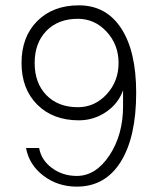

<svg xmlns="http://www.w3.org/2000/svg" viewBox="-20 -695 594 723"><path d="M269.2 7.8Q197.7 7.8 143.7 -33.2Q89.7 -74.1 78 -137.8H127.4Q135.2 -92.3 175.6 -62.4Q215.9 -32.5 269.2 -32.5Q340.7 -32.5 392.1 -109.9Q443.4 -187.3 443.4 -295.2V-355Q425.2 -304.3 379.1 -273.1Q332.9 -241.9 277 -241.9Q179.5 -241.9 120.3 -301Q61.1 -360.2 61.1 -457.7Q61.1 -556.6 120.3 -615.7Q179.5 -674.9 277 -674.9Q379.7 -674.9 436.3 -588.4Q492.8 -502 492.8 -345.9Q492.8 -178.2 434.3 -85.2Q375.8 7.8 269.2 7.8ZM273.1 -291.3Q336.8 -291.3 381.7 -340.1Q426.5 -388.8 426.5 -457.7Q426.5 -526.7 381.7 -575.4Q336.8 -624.2 273.1 -624.2Q199 -624.2 154.7 -578.7Q110.5 -533.2 110.5 -457.7Q110.5 -382.3 154.7 -336.8Q199 -291.3 273.1 -291.3Z"/></svg>

Font: Lohit Assamese
Style: Regular
Weight: 400
Version: Version 2.91.5